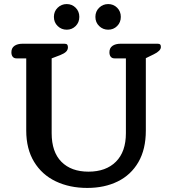

<svg xmlns="http://www.w3.org/2000/svg" viewBox="-20 -910 847 944"><path d="M245 -827Q245 -854 263.5 -872Q282 -890 308 -890Q334 -890 352 -872Q370 -854 370 -827Q370 -800 352 -782Q334 -764 308 -764Q282 -764 263.5 -782Q245 -800 245 -827ZM449 -827Q449 -854 467.5 -872Q486 -890 512 -890Q538 -890 556 -872Q574 -854 574 -827Q574 -800 556 -782Q538 -764 512 -764Q486 -764 467.5 -782Q449 -800 449 -827ZM109 -268V-623H61Q49 -623 42.5 -631Q36 -639 36 -653Q36 -674 51 -684.5Q66 -695 91 -695H297Q307 -695 310.5 -690.5Q314 -686 314 -678Q314 -665 305 -656Q296 -647 276 -639L234 -623V-255Q234 -163 282 -114.5Q330 -66 415 -66Q501 -66 550 -115Q599 -164 599 -255V-623H543Q531 -623 524.5 -631Q518 -639 518 -653Q518 -674 533 -684.5Q548 -695 573 -695H755Q764 -695 767.5 -691.5Q771 -688 771 -679Q771 -660 736 -643L697 -624V-268Q697 -176 660.5 -113Q624 -50 559 -18Q494 14 409 14Q322 14 254 -18.5Q186 -51 147.5 -114.5Q109 -178 109 -268Z"/></svg>

Font: Maitree Semibold
Style: Regular
Weight: 600
Designer: CadsonDemak Team
Foundry: CadsonDemak
Version: Version 1.000